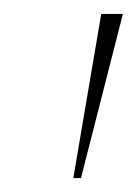

<svg xmlns="http://www.w3.org/2000/svg" viewBox="-20 -734 196 275"><path d="M85 -479H96L156 -714H125Z"/></svg>

Font: Noto Serif Display Thin
Style: Italic
Weight: 100
Italic angle: -12°
Designer: Monotype Design Team
Foundry: Monotype Imaging Inc.
Version: Version 2.009